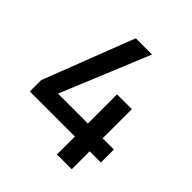

<svg xmlns="http://www.w3.org/2000/svg" viewBox="-180 -790 919 919"><g transform="rotate(45 280.0 -330.0)"><path d="M345 0V-121.3H40V-198.4L218.6 -660H328.6L142.6 -209.3H345V-406.9H445V-209.3H521V-121.3H445V0Z"/></g></svg>

Font: TitilliumWeb ExtraLight
Style: Regular
Weight: 400
Designer: Mohamed Gaber, Accademia di Belle Arti di Urbino and others
Foundry: Kief Type Foundry, Accademia di Belle Arti di Urbino and others
Version: Version 3.000; ttfautohint (v1.8.2)